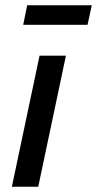

<svg xmlns="http://www.w3.org/2000/svg" viewBox="-20 -708 368 728"><path d="M25 0 130 -497H230L125 0ZM68 -614 83 -688H328L312 -614Z"/></svg>

Font: Wix Madefor Text Medium
Style: Italic
Weight: 500
Italic angle: -12°
Designer: Dalton Maag Ltd
Foundry: Dalton Maag Ltd
Version: Version 3.100